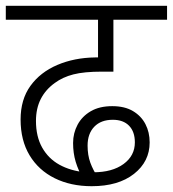

<svg xmlns="http://www.w3.org/2000/svg" viewBox="-20 -642 596 662"><path d="M296 0Q224 0 168.5 -27.5Q113 -55 82 -106.5Q51 -158 51 -230Q51 -299 85 -346Q119 -393 177.5 -418Q236 -443 308 -444H327L318 -433V-574H0V-622H556V-574H371V-395H332Q270 -395 233 -385.5Q196 -376 169 -356Q137 -333 120.5 -300.5Q104 -268 104 -225Q104 -171 125.5 -133Q147 -95 185 -74Q223 -53 274 -48Q279 -47 284.5 -47.5Q290 -48 302 -48Q367 -48 406 -76.5Q445 -105 445 -151Q445 -188 425 -208.5Q405 -229 369 -229Q328 -229 305 -205Q282 -181 282 -140Q282 -107 291.5 -81Q301 -55 319 -28L269 -21Q250 -54 241 -84Q232 -114 232 -149Q232 -183 247.5 -212Q263 -241 293 -258.5Q323 -276 367 -276Q410 -276 438.5 -259Q467 -242 481.5 -214Q496 -186 496 -151Q496 -85 442 -42.5Q388 0 296 0Z"/></svg>

Font: Noto Sans Devanagari Light
Style: Regular
Weight: 300
Version: Version 2.003